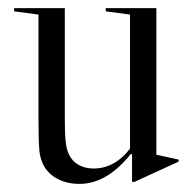

<svg xmlns="http://www.w3.org/2000/svg" viewBox="-20 -444 483 474"><path d="M241 -416V-424H366V-62L421 -50V-45L312 5H306V-63L303 -64Q244 10 176 10Q145 10 121 -3Q97 -16 86 -39Q83 -46 80.5 -54Q78 -62 77 -74.5Q76 -87 75.5 -106Q75 -125 75 -153V-408L15 -416V-424H140V-153Q140 -114 142 -95Q144 -76 150 -63Q158 -46 174 -37Q190 -28 211 -28Q263 -28 301 -77V-408Z"/></svg>

Font: Libre Caslon Display
Style: Regular
Weight: 400
Designer: Pablo Impallari, Rodrigo Fuenzalida
Foundry: Pablo Impallari, Rodrigo Fuenzalida
Version: Version 1.002; ttfautohint (v1.5)